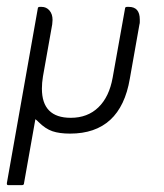

<svg xmlns="http://www.w3.org/2000/svg" viewBox="-34 -379 478 559"><path d="M69 -32 36 154Q36 160 30 160H-10Q-14 160 -14 156V154L76 -354Q76 -359 82 -359H87Q101 -359 110 -348.5Q119 -338 119 -321Q119 -318 118.5 -314.5Q118 -311 118 -308L91 -156Q88 -138 88 -121Q88 -36 172 -36Q221 -36 252.5 -66.5Q284 -97 294 -153L330 -354Q330 -359 336 -359H341Q373 -359 373 -322Q373 -318 373 -314.5Q373 -311 372 -308L344 -150Q317 10 170 10Q139 10 118.5 3Q98 -4 78 -24Q77 -25 74.5 -27.5Q72 -30 69 -32Z"/></svg>

Font: Zain Light
Style: Italic
Weight: 300
Italic angle: -10°
Designer: Zain,Boutros
Foundry: Mobile Telecommunications Company (Zain), 2024
Version: Version 1.51; ttfautohint (v1.8.4)